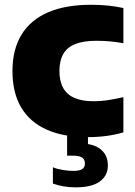

<svg xmlns="http://www.w3.org/2000/svg" viewBox="-20 -578 578 824"><path d="M356.5 10.5Q252 10.5 180 -21.8Q108 -54 70.8 -117Q33.5 -180 33.5 -273Q33.5 -366 72.5 -429.5Q111.5 -493 186.5 -525.2Q261.5 -557.5 370 -557.5Q409 -557.5 443.8 -554Q478.5 -550.5 509.5 -543.5V-392.5Q478.5 -398 451 -400.5Q423.5 -403 394 -403Q338 -403 303 -389Q268 -375 251.5 -346.2Q235 -317.5 235 -273.5Q235 -229 251.5 -200Q268 -171 300.8 -157.2Q333.5 -143.5 382 -143.5Q412 -143.5 440.8 -147.8Q469.5 -152 509.5 -161V-10Q479 -0.5 439.8 5Q400.5 10.5 356.5 10.5ZM304.5 226Q277.5 226 252.8 221.8Q228 217.5 207 210V140Q227 148 251.8 151.8Q276.5 155.5 295 155.5Q319.5 155.5 332 148.2Q344.5 141 344.5 123Q344.5 90 295 90H268V-10H357.5V62.5L315.5 37Q380.5 37 411.8 62.5Q443 88 443 132Q443 175.5 408.5 200.8Q374 226 304.5 226Z"/></svg>

Font: Encode Sans SemiExpanded ExtraBold
Style: Regular
Weight: 800
Width: 6
Designer: Multiple Designers
Foundry: Impallari Type
Version: Version 3.002